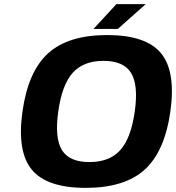

<svg xmlns="http://www.w3.org/2000/svg" viewBox="-20 -890 853 930"><path d="M213.6 -632.3Q311 -720.2 499 -720.2Q687 -720.2 759.8 -632.3Q832.5 -544.4 805.2 -350.1Q777.8 -155.8 680.4 -67.9Q583 20 395 20Q207 20 134.3 -67.9Q61.5 -155.8 88.9 -350.1Q116.2 -544.4 213.6 -632.3ZM481 -595.2Q383.8 -595.2 332 -537.1Q280.3 -479 262.2 -350.1Q244.1 -221.2 280 -163.1Q315.9 -105 413.1 -105Q510.7 -105 562.7 -163.1Q614.7 -221.2 632.8 -350.1Q650.9 -479 614.7 -537.1Q578.6 -595.2 481 -595.2ZM433.1 -750 543.9 -870.1H686L550.8 -750Z"/></svg>

Font: Fivo Sans Modern
Style: Italic
Weight: 700
Designer: Alexander Slobzheninov
Foundry: Alexander Slobzheninov
Version: 1.0